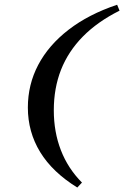

<svg xmlns="http://www.w3.org/2000/svg" viewBox="-20 -651 534 825"><path d="M483.3 -630.6 493.7 -605.2Q399 -557.9 336 -493.9Q273.1 -429.8 242.1 -350.9Q211.2 -272 211.2 -177.2Q211.2 -83.8 241.7 -5.4Q272.1 73 332.2 133.5L312.1 154.8Q205.4 88.9 152.5 2.3Q99.7 -84.3 99.7 -188.9Q99.7 -287.6 144.3 -372.3Q189 -457.1 274.8 -523.3Q360.7 -589.6 483.3 -630.6Z"/></svg>

Font: Playfair 5pt SemiExpanded Light 12pt
Style: Italic
Weight: 300
Italic angle: -15.6°
Version: Version 2.000;gftools[0.9.28]